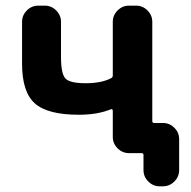

<svg xmlns="http://www.w3.org/2000/svg" viewBox="-20 -566 682 684"><path d="M381.8 -171.9Q381.8 -174.8 379.9 -176.3Q377.9 -177.7 375 -176.8Q328.1 -157.2 260.7 -157.2Q149.4 -157.2 104 -197.8Q58.6 -238.3 58.6 -338.9V-488.3Q58.6 -511.7 75.7 -528.8Q92.8 -545.9 116.2 -545.9H139.6Q163.1 -545.9 180.2 -528.8Q197.3 -511.7 197.3 -488.3V-363.3Q197.3 -302.7 213.4 -286.1Q229.5 -269.5 285.2 -269.5Q340.8 -269.5 375 -287.1Q381.8 -290 381.8 -296.9V-488.3Q381.8 -511.7 398.9 -528.8Q416 -545.9 439.5 -545.9H464.8Q488.3 -545.9 505.4 -528.8Q522.5 -511.7 522.5 -488.3V-134.8Q522.5 -127.9 529.3 -127.9H560.5Q584 -127.9 601.1 -110.8Q618.2 -93.8 618.2 -70.3V40Q618.2 63.5 601.1 80.6Q584 97.7 560.5 97.7H548.8Q525.4 97.7 508.3 80.6Q491.2 63.5 491.2 40V-13.7Q491.2 -20.5 484.4 -20.5H469.7H439.5Q416 -20.5 398.9 -37.6Q381.8 -54.7 381.8 -78.1Z"/></svg>

Font: Gen Jyuu Gothic P Bold
Style: Bold
Weight: 700
Designer: [Source Han Sans]
Ryoko NISHIZUKA  (kana & ideographs); Paul D. Hunt (Latin, Greek & Cyrillic); Wenlong ZHANG  (bopomofo
Version: Version 1.002.20150607